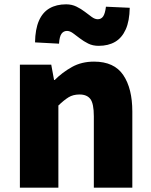

<svg xmlns="http://www.w3.org/2000/svg" viewBox="-20 -868 698 888"><path d="M72 0V-569H217L230 -498H233Q268 -533 312.5 -558Q357 -583 415 -583Q508 -583 550 -521Q592 -459 592 -352V0H414V-330Q414 -389 398 -410Q382 -431 348 -431Q318 -431 297 -418Q276 -405 250 -380V0ZM436 -656Q409 -656 388 -666.5Q367 -677 349.5 -690.5Q332 -704 317.5 -714.5Q303 -725 290 -725Q274 -725 264.5 -712Q255 -699 253 -666L142 -672Q143 -733 160 -772Q177 -811 209 -829.5Q241 -848 286 -848Q312 -848 333.5 -837.5Q355 -827 372.5 -813.5Q390 -800 404.5 -789.5Q419 -779 432 -779Q448 -779 457 -792Q466 -805 470 -837L580 -832Q579 -771 561.5 -732Q544 -693 512.5 -674.5Q481 -656 436 -656Z"/></svg>

Font: Noto Sans HK Thin Black
Style: Regular
Weight: 900
Version: Version 2.004-H2;hotconv 1.0.118;makeotfexe 2.5.65603